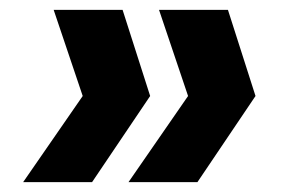

<svg xmlns="http://www.w3.org/2000/svg" viewBox="-20 -490 572 390"><path d="M229 -470 285 -295 167 -120H27L148 -295L89 -470ZM443 -470 499 -295 381 -120H241L362 -295L303 -470Z"/></svg>

Font: DM Sans 36pt Black
Style: Italic
Weight: 900
Italic angle: -10°
Designer: Colophon Foundry, Jonny Pinhorn
Foundry: Colophon Foundry
Version: Version 4.004;gftools[0.9.30]